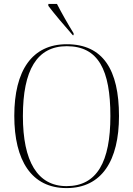

<svg xmlns="http://www.w3.org/2000/svg" viewBox="-20 -951 682 981"><path d="M352 -771H356V-781C327 -828 294 -886 271 -931H227V-921C253 -886 312 -816 352 -771ZM320 10C501 10 588 -132 588 -358C588 -595 506 -725 321 -725C144 -725 53 -591 53 -359C53 -131 141 10 320 10ZM320 0C171 0 97 -127 97 -358C97 -593 169 -715 321 -715C483 -715 544 -593 544 -358C544 -125 476 0 320 0Z"/></svg>

Font: Noto Serif Display SemiCondensed ExtraLight
Style: Regular
Weight: 200
Width: 4
Designer: Monotype Design Team
Foundry: Monotype Imaging Inc.
Version: Version 2.009